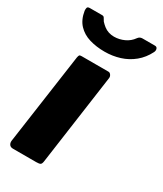

<svg xmlns="http://www.w3.org/2000/svg" viewBox="-187 -815 757 889"><g transform="rotate(30 191.5 -371.0)"><path d="M192 -21Q190 -7 184 -3.5Q178 0 162 0H38Q25 0 19 -8Q13 -16 14 -28L83 -514Q85 -524 87.5 -527Q90 -530 99 -530H243Q250 -530 255.5 -522.5Q261 -515 260 -506ZM369 -742Q379 -742 382 -733Q385 -724 380 -714Q361 -676 330 -650.5Q299 -625 260.5 -613Q222 -601 180 -601Q136 -601 99 -612Q62 -623 37.5 -649Q13 -675 6 -719Q5 -728 7 -735Q9 -742 21 -742H87Q95 -742 98.5 -735.5Q102 -729 108 -720Q117 -710 128.5 -701Q140 -692 154 -687.5Q168 -683 183 -683Q211 -683 237 -695Q263 -707 279 -730Q284 -737 290 -739.5Q296 -742 302 -742H369Z"/></g></svg>

Font: Libre Franklin Thin ExtraBold
Style: Italic
Weight: 800
Italic angle: -8°
Version: Version 2.000